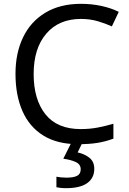

<svg xmlns="http://www.w3.org/2000/svg" viewBox="-20 -744 672 1004"><path d="M403 -645Q288 -645 222 -568Q156 -491 156 -357Q156 -224 217.5 -146.5Q279 -69 402 -69Q449 -69 491 -77Q533 -85 573 -97V-19Q533 -4 490.5 3Q448 10 389 10Q280 10 207 -35Q134 -80 97.5 -163Q61 -246 61 -358Q61 -466 100.5 -548.5Q140 -631 217 -677.5Q294 -724 404 -724Q459 -724 510 -713Q561 -702 601 -682L565 -606Q532 -621 491.5 -633Q451 -645 403 -645ZM473 139Q473 187 436 213.5Q399 240 325 240Q310 240 296.5 238.5Q283 237 275 235V180Q284 182 299 183.5Q314 185 328 185Q364 185 383 175.5Q402 166 402 141Q402 115 375.5 103Q349 91 311 86L354 0H412L386 53Q422 61 447.5 81Q473 101 473 139Z"/></svg>

Font: Noto Sans Ol Chiki
Style: Regular
Weight: 400
Designer: Monotype Design Team, Lewis McGuffie
Foundry: Monotype Imaging Inc.
Version: Version 2.003